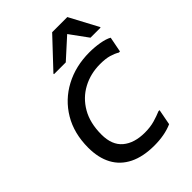

<svg xmlns="http://www.w3.org/2000/svg" viewBox="-224 -860 967 967"><g transform="rotate(-45 260.0 -376.0)"><path d="M48 -220Q48 -322 93 -397.5Q138 -473 216 -514.5Q294 -556 392 -556Q428 -556 463.5 -550Q499 -544 520 -532L504 -450H496Q478 -461 452.5 -468.5Q427 -476 388 -476Q320 -476 264 -446Q208 -416 175 -359Q142 -302 142 -220Q142 -145 185.5 -108.5Q229 -72 304 -72Q343 -72 374 -81Q405 -90 428 -100H436L420 -16Q393 -4 360.5 2Q328 8 292 8Q212 8 157.5 -19Q103 -46 75.5 -97Q48 -148 48 -220ZM188 -604V-608L331 -760H439L520 -608V-604H448L378 -700L272 -604Z"/></g></svg>

Font: Kufam
Style: Italic
Weight: 400
Italic angle: -11°
Designer: Artur Schmal
Foundry: Original Type
Version: Version 1.301; ttfautohint (v1.8.3)